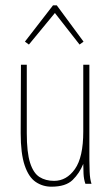

<svg xmlns="http://www.w3.org/2000/svg" viewBox="-20 -693 415 724"><path d="M174 11Q141 11 114.5 -7Q88 -25 73 -69.5Q58 -114 58 -191L59 -449H81V-191Q81 -118 93.5 -79Q106 -40 129 -25.5Q152 -11 184 -11Q231 -11 262.5 -55.5Q294 -100 294 -197V-449H317V-92Q317 -74 318 -46Q319 -18 325 0H302Q296 -17 295 -38Q294 -59 294 -75Q280 -40 254 -14.5Q228 11 174 11ZM89 -525 74 -536 180 -673H194L295 -536L280 -525L187 -644Z"/></svg>

Font: Inconsolata Condensed ExtraLight
Style: Regular
Weight: 200
Width: 3
Monospace: yes
Designer: Raph Levien, Cyreal, Brenton Simpson
Foundry: Raph Levien, Cyreal, Google
Version: Version 3.100; ttfautohint (v1.8.4.7-5d5b)